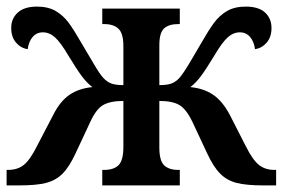

<svg xmlns="http://www.w3.org/2000/svg" viewBox="-20 -562 857 582"><path d="M0 -47H5Q33 -47 52 -62Q71 -77 92 -119L141 -213Q162 -255 190.5 -274.5Q219 -294 260 -298Q244 -310 228.5 -330.5Q213 -351 187 -394Q164 -433 147 -448.5Q130 -464 110 -464Q91 -464 79 -450Q67 -436 64 -413Q43 -416 28.5 -433Q14 -450 14 -477Q14 -506 34 -524Q54 -542 92 -542Q126 -542 149 -528.5Q172 -515 188.5 -492.5Q205 -470 229 -428L242 -406Q247 -398 264.5 -368Q282 -338 293 -326Q304 -314 317 -309Q330 -304 354 -304V-422Q354 -461 339 -475Q324 -489 296 -489H290V-536H525V-489H520Q492 -489 477.5 -476Q463 -463 463 -425V-304Q487 -304 500 -309Q513 -314 524 -326Q536 -339 564 -387L588 -428Q612 -470 628.5 -492.5Q645 -515 668 -528.5Q691 -542 725 -542Q764 -542 783.5 -524Q803 -506 803 -477Q803 -450 788.5 -433Q774 -416 753 -413Q750 -436 738 -450Q726 -464 707 -464Q687 -464 670 -448.5Q653 -433 630 -394Q604 -351 588.5 -330.5Q573 -310 557 -298Q598 -294 626.5 -274.5Q655 -255 677 -213L725 -119Q746 -77 765 -62Q784 -47 811 -47H817V0H778Q727 0 697.5 -7.5Q668 -15 647.5 -35.5Q627 -56 608 -97L564 -191Q545 -231 524 -243.5Q503 -256 463 -256V-115Q463 -75 477.5 -61Q492 -47 520 -47H525V0H290V-47H296Q325 -47 339.5 -61.5Q354 -76 354 -117V-256Q314 -256 292.5 -243.5Q271 -231 253 -191L209 -97Q190 -56 169.5 -35.5Q149 -15 119.5 -7.5Q90 0 39 0H0Z"/></svg>

Font: Noto Serif NarrowSemiBold
Style: Regular
Weight: 600
Width: 4
Designer: Monotype Design Team
Foundry: Monotype Imaging Inc.
Version: Version 1.001